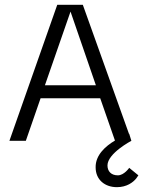

<svg xmlns="http://www.w3.org/2000/svg" viewBox="-20 -583 593 795"><path d="M87 0 148 -176H395L456 -1C417 22 375 59 376 110C376 162 415 192 464 192C505 192 531 172 544 156C550 147 553 143 553 143L515 112C515 112 494 143 468 143C440 143 425 126 425 102C425 52 524 0 524 0L515 -29C515 -29 515 -29 514 -29L323 -563H217L19 0ZM377 -230H166L272 -535Z"/></svg>

Font: OSH Darker Grotesque Medium
Style: Regular
Weight: 500
Designer: Gabriel Lam
Foundry: TypeRant
Version: Version 1.000;Glyphs 3.1.1 (3148)